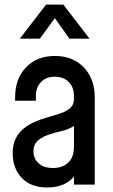

<svg xmlns="http://www.w3.org/2000/svg" viewBox="-20 -800 490 832"><path d="M185.5 12.5Q113.5 12.5 74.2 -29.2Q35 -71 35 -135.5Q35 -174 48.2 -200.2Q61.5 -226.5 82.8 -243.2Q104 -260 128.5 -271Q157.5 -284 187.8 -292.2Q218 -300.5 243.5 -309.2Q269 -318 284.8 -332.2Q300.5 -346.5 300.5 -371.5V-383.5Q300.5 -421.5 278.2 -444.5Q256 -467.5 217.5 -467.5Q179.5 -467.5 157.5 -444.5Q135.5 -421.5 135.5 -383.5V-363.5H45.5V-378.5Q45.5 -459 92.8 -508.2Q140 -557.5 217.5 -557.5Q269.5 -557.5 308.2 -535.2Q347 -513 368.8 -472.5Q390.5 -432 390.5 -378.5V0H300.5V-78.5L316 -58.5Q298.5 -24.5 265.2 -6Q232 12.5 185.5 12.5ZM209.5 -72Q250.5 -72 275.5 -95.2Q300.5 -118.5 300.5 -165V-254.5Q276 -238 244.8 -231.5Q213.5 -225 184 -214Q157.5 -204 141.2 -188Q125 -172 125 -144Q125 -113.5 146.8 -92.8Q168.5 -72 209.5 -72ZM66 -632.5 179.5 -780H254.5L368 -632.5H281L217.5 -721.5L153 -632.5Z"/></svg>

Font: Mohave Light Medium
Style: Regular
Weight: 500
Version: Version 2.003